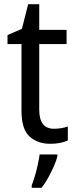

<svg xmlns="http://www.w3.org/2000/svg" viewBox="-20 -679 364 920"><path d="M239 -62Q256 -62 274 -65Q292 -68 305 -73V-6Q271 10 220 10Q161 10 122 -24.5Q83 -59 83 -148V-468H16V-511L85 -541L115 -659H168V-536H299V-468H168V-153Q168 -62 239 -62ZM255 70Q250 91 238 118Q226 145 211 172.5Q196 200 179 221H132V209Q139 192 147 165Q155 138 161 110Q167 82 170 61H255Z"/></svg>

Font: Noto Sans Gurmukhi UI SemiCondensed
Style: Regular
Weight: 400
Width: 4
Designer: Jelle Bosma - Monotype Design Team
Foundry: Monotype Imaging Inc.
Version: Version 2.004; ttfautohint (v1.8.4.7-5d5b)